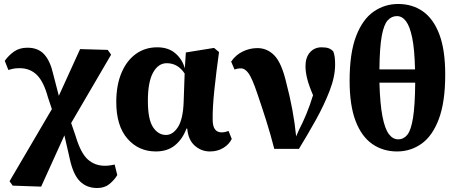

<svg xmlns="http://www.w3.org/2000/svg" viewBox="-20 -747 2297 966"><path d="M44 187 28 165 241 -198 221 -258Q200 -336 165.5 -370Q131 -404 79 -404Q58 -404 45 -401Q32 -398 22 -395L4 -441Q23 -468 50.5 -487.5Q78 -507 118 -507Q172 -507 202.5 -473.5Q233 -440 248 -373L276 -265L383 -500L522 -496L539 -472L338 -128L361 -61Q386 23 421.5 55Q457 87 508 87Q522 87 534.5 85Q547 83 557 81L570 134Q555 159 530.5 179Q506 199 469 199Q416 199 382 165Q348 131 331 52L304 -66L187 192Z M724 -240Q724 -146 750 -107Q776 -68 815 -68Q850 -68 875.5 -108Q901 -148 904 -234L909 -377Q875 -429 819 -429Q776 -429 750 -381.5Q724 -334 724 -240ZM764 15Q677 15 621 -49.5Q565 -114 565 -234Q565 -318 591 -380Q617 -442 663.5 -475.5Q710 -509 771 -509Q827 -509 862 -479Q897 -449 910 -403L915 -483L1057 -506L1082 -485Q1068 -385 1058.5 -294.5Q1049 -204 1050 -145Q1050 -81 1095 -81Q1107 -81 1115 -83.5Q1123 -86 1130 -88L1146 -48Q1133 -21 1104 -3Q1075 15 1036 15Q993 15 960 -14Q927 -43 922 -100H918Q899 -48 861 -16.5Q823 15 764 15Z M1360 2Q1341 -72 1319 -141.5Q1297 -211 1274 -278Q1249 -352 1231 -377.5Q1213 -403 1192 -403Q1174 -403 1160 -397L1143 -437Q1165 -470 1200.5 -487.5Q1236 -505 1275 -505Q1325 -505 1361 -467.5Q1397 -430 1420 -332Q1438 -264 1450.5 -197Q1463 -130 1470 -61L1484 -93Q1503 -129 1521 -172.5Q1539 -216 1555 -268Q1534 -317 1525.5 -351Q1517 -385 1517 -414Q1517 -458 1539.5 -483.5Q1562 -509 1598 -509Q1621 -509 1634 -504Q1647 -499 1657 -488Q1662 -474 1664 -459.5Q1666 -445 1666 -422Q1666 -361 1638 -289Q1610 -217 1568.5 -142.5Q1527 -68 1484 2Z M1978 15Q1907 15 1853 -22.5Q1799 -60 1769 -138.5Q1739 -217 1739 -341Q1739 -481 1772 -566Q1805 -651 1860.5 -689Q1916 -727 1983 -727Q2055 -727 2108 -689.5Q2161 -652 2190.5 -574Q2220 -496 2220 -372Q2220 -234 2188 -148.5Q2156 -63 2101 -24Q2046 15 1978 15ZM1977 -666Q1950 -666 1930.5 -644.5Q1911 -623 1900.5 -565Q1890 -507 1889 -398H2068Q2066 -498 2054 -556.5Q2042 -615 2022.5 -640.5Q2003 -666 1977 -666ZM1983 -46Q2011 -46 2029.5 -69Q2048 -92 2058 -154Q2068 -216 2069 -331H1889Q1892 -225 1904 -162.5Q1916 -100 1936 -73Q1956 -46 1983 -46Z"/></svg>

Font: Source Serif 4 SmText
Style: Bold
Weight: 700
Designer: Frank Grießhammer
Foundry: Adobe
Version: Version 4.005;hotconv 1.1.0;makeotfexe 2.6.0